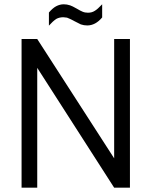

<svg xmlns="http://www.w3.org/2000/svg" viewBox="-20 -871 703 891"><path d="M207 -813Q224.6 -833.5 240.2 -841.8Q257.8 -851.1 275.9 -851.1Q290.5 -851.1 305.2 -846.2Q314.5 -843.3 335.9 -831.1Q354 -820.3 362.8 -816.9Q374 -812 388.2 -812Q406.7 -812 419.9 -820.8Q432.1 -827.6 454.1 -851.1V-790Q422.9 -752.9 384.8 -752.9Q369.6 -752.9 355 -757.8Q353 -758.3 323.2 -773.9Q322.8 -774.4 320.8 -775.4Q318.8 -776.4 315.9 -777.8Q313 -779.3 310.1 -780.8Q308.6 -781.2 301.5 -784.7Q294.4 -788.1 291 -789.1Q279.3 -791 273.9 -791Q255.4 -791 241.2 -783.2Q224.6 -772 207 -752ZM583 0H509.8L152.8 -556.2V0H80.1V-689.9H152.8L509.8 -136.2V-689.9H583Z"/></svg>

Font: D-DIN-PRO
Style: Regular
Weight: 400
Designer: Charles Nix
Foundry: Datto Inc.
Version: Version 1.000;hotconv 1.0.109;makeotfexe 2.5.65596